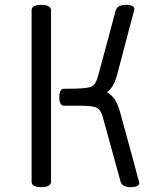

<svg xmlns="http://www.w3.org/2000/svg" viewBox="-20 -765 654 790"><path d="M553 -13Q553 5 518 5Q483 5 476 -18L405 -276Q396 -311 380 -320.5Q364 -330 310 -330H244Q224 -330 224 -365Q224 -400 244 -400H269Q338 -400 356.5 -409Q375 -418 384 -454L456 -722Q463 -745 498 -745Q533 -745 533 -727L461 -454Q448 -406 420 -385Q457 -367 474 -304Q553 -16 553 -13ZM190 -722V-18Q190 5 150 5Q110 5 110 -18V-722Q110 -745 150 -745Q190 -745 190 -722Z"/></svg>

Font: Offside
Style: Regular
Weight: 400
Designer: Eduardo Rodriguez Tunni
Foundry: Eduardo Rodriguez Tunni
Version: Version 1.001